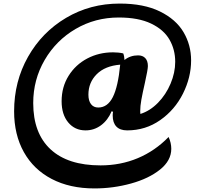

<svg xmlns="http://www.w3.org/2000/svg" viewBox="-20 -820 1119 1075"><path d="M924 -53Q939 -20 939 13Q939 79 876 129.5Q813 180 713.5 207.5Q614 235 509 235Q371 235 269.5 182Q168 129 113.5 31.5Q59 -66 59 -197Q59 -364 137 -502Q215 -640 350 -720Q485 -800 650 -800Q785 -800 875 -756Q965 -712 1007.5 -640Q1050 -568 1050 -482Q1050 -387 1004.5 -296Q959 -205 877 -147.5Q795 -90 692 -90Q652 -90 631.5 -111.5Q611 -133 611 -173Q611 -186 613 -194L605 -197Q584 -147 545.5 -118.5Q507 -90 459 -90Q399 -90 362 -134.5Q325 -179 325 -253Q325 -333 364 -395.5Q403 -458 468.5 -492.5Q534 -527 613 -527Q644 -527 670 -521Q676 -506 677 -484Q709 -510 753 -510Q779 -510 793.5 -494.5Q808 -479 808 -450Q808 -431 791 -355Q778 -298 771.5 -262Q765 -226 765 -196Q765 -187 766 -182Q820 -199 864.5 -244.5Q909 -290 935 -351.5Q961 -413 961 -474Q961 -542 929 -598Q897 -654 826 -688Q755 -722 645 -722Q513 -722 403.5 -658Q294 -594 230 -484Q166 -374 166 -243Q166 -74 263 16Q360 106 543 106Q655 106 751.5 65.5Q848 25 924 -53ZM653 -458Q568 -451 521.5 -404.5Q475 -358 475 -290Q475 -256 489.5 -237Q504 -218 530 -218Q582 -218 611.5 -276Q641 -334 653 -458Z"/></svg>

Font: Lemonada SemiBold
Style: Regular
Weight: 600
Designer: Mohamed Gaber (Arabic) Eduardo Tunni (Latin)
Foundry: Kief Type Foundry
Version: Version 3.006